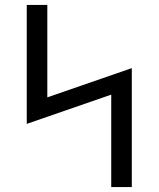

<svg xmlns="http://www.w3.org/2000/svg" viewBox="-20 -755 640 775"><path d="M429 0V-373L88 -255V-735H171V-362L512 -480V0Z"/></svg>

Font: Iosevka Mono
Style: Regular
Weight: 400
Designer: Belleve Invis
Foundry: Belleve Invis
Version: Version 11.1.1